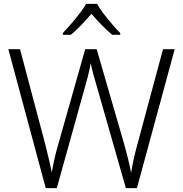

<svg xmlns="http://www.w3.org/2000/svg" viewBox="-20 -967 940 987"><path d="M878 -714 684 0H627L477 -525Q466 -561 458 -591.5Q450 -622 446 -642Q443 -623 436.5 -594.5Q430 -566 421 -535L272 0H215L23 -714H83L213 -224Q223 -182 231.5 -147.5Q240 -113 246 -80Q252 -114 260 -150Q268 -186 280 -227L418 -714H477L619 -224Q631 -181 639.5 -145.5Q648 -110 654 -78Q659 -111 666.5 -145.5Q674 -180 686 -224L818 -714ZM479 -947Q491 -925 512 -897.5Q533 -870 556 -843Q579 -816 598 -797V-788H557Q530 -810 502 -839Q474 -868 450 -896Q426 -868 398.5 -839Q371 -810 344 -788H303V-797Q322 -817 345 -843.5Q368 -870 389 -897.5Q410 -925 423 -947Z"/></svg>

Font: Noto Sans Tamil Light
Style: Regular
Weight: 300
Designer: Jelle Bosma - Monotype Design Team
Foundry: Monotype Imaging Inc.
Version: Version 2.004; ttfautohint (v1.8.4.7-5d5b)